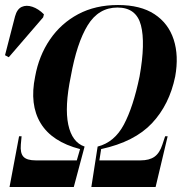

<svg xmlns="http://www.w3.org/2000/svg" viewBox="-75 -745 724 765"><path d="M-37 0 1 -202H11L8 -169Q5 -135 18.5 -120.5Q32 -106 67 -106H231L244 -151Q132 -180 87 -254Q42 -328 65 -440Q80 -523 124 -587.5Q168 -652 236.5 -688.5Q305 -725 395 -725Q485 -725 540.5 -688.5Q596 -652 617 -587.5Q638 -523 623 -440Q600 -328 530.5 -254Q461 -180 328 -151L321 -106H485Q520 -106 540.5 -120.5Q561 -135 572 -169L583 -202H593L545 0H289L314 -161Q381 -178 418.5 -248.5Q456 -319 481 -440Q505 -574 486.5 -644.5Q468 -715 393 -715Q318 -715 274.5 -644.5Q231 -574 207 -440Q182 -319 197 -248.5Q212 -178 262 -161L219 0ZM-40 -517 -55 -525 -15 -680Q-7 -709 11.5 -717.5Q30 -726 54 -718Q78 -710 100 -688L97 -676Z"/></svg>

Font: Noto Serif Display ExtraCondensed
Style: Bold Italic
Weight: 700
Width: 2
Italic angle: -12°
Designer: Monotype Design Team
Foundry: Monotype Imaging Inc.
Version: Version 2.009